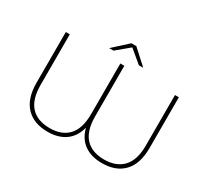

<svg xmlns="http://www.w3.org/2000/svg" viewBox="-165 -1141 1537 1415"><g transform="rotate(30 603.5 -433.0)"><path d="M1084 -700V-269Q1084 -134 1018.5 -65Q953 4 835 4Q743 4 683.5 -38.5Q624 -81 603 -164Q582 -81 522.5 -38.5Q463 4 372 4Q254 4 188 -65Q122 -134 122 -269V-700H156V-270Q156 -147 211.5 -87Q267 -27 372 -27Q475 -27 530.5 -87Q586 -147 586 -270V-700H620V-270Q620 -147 675.5 -87Q731 -27 835 -27Q938 -27 994.5 -87Q1051 -147 1051 -270V-700ZM711 -757 603 -847 495 -757H458L582 -870H624L748 -757Z"/></g></svg>

Font: Montserrat Alternates ExLight
Style: Regular
Weight: 275
Designer: Julieta Ulanovsky
Foundry: Julieta Ulanovsky
Version: Version 7.200